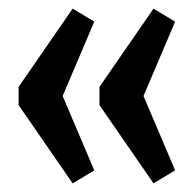

<svg xmlns="http://www.w3.org/2000/svg" viewBox="-20 -542 438 444"><path d="M148 -522 198 -492 110 -285V-355L198 -148L148 -118L23 -299V-341ZM335 -522 385 -492 297 -285V-355L385 -148L335 -118L210 -299V-341Z"/></svg>

Font: Pathway Extreme Condensed SemiBold
Style: Regular
Weight: 600
Width: 3
Version: Version 1.001;gftools[0.9.26]